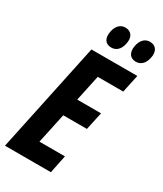

<svg xmlns="http://www.w3.org/2000/svg" viewBox="-225 -1000 919 1083"><g transform="rotate(30 234.5 -458.5)"><path d="M354 -854C345 -808 364 -779 403 -779C435 -779 458 -802 466 -840C477 -886 457 -917 417 -917C385 -917 362 -894 354 -854ZM194 -854C185 -807 204 -779 243 -779C275 -779 298 -801 306 -840C317 -886 297 -917 257 -917C225 -917 202 -894 194 -854ZM1 0H300L324 -117H158L200 -313H354L379 -429H224L260 -598H426L451 -714H152Z"/></g></svg>

Font: Noto Sans ExtraCondensed
Style: Bold Italic
Weight: 700
Width: 2
Italic angle: -12°
Designer: Monotype Design Team
Foundry: Monotype Imaging Inc.
Version: Version 2.013